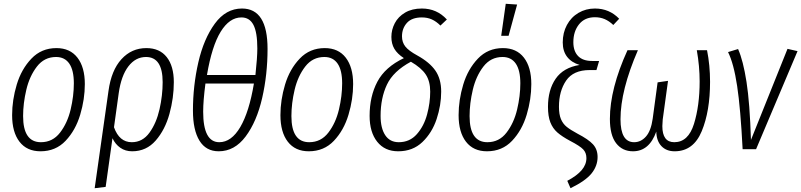

<svg xmlns="http://www.w3.org/2000/svg" viewBox="-20 -788 4232 1014"><path d="M44 -180Q44 -260 68.5 -341.5Q93 -423 146 -478.5Q199 -534 278 -534Q350 -534 389 -483.5Q428 -433 428 -344Q428 -264 403.5 -182Q379 -100 326.5 -44.5Q274 11 194 11Q122 11 83 -39.5Q44 -90 44 -180ZM370 -348Q370 -417 346 -452Q322 -487 276 -487Q214 -487 175 -436.5Q136 -386 119 -314Q102 -242 102 -175Q102 -37 196 -37Q258 -37 297 -87.5Q336 -138 353 -209.5Q370 -281 370 -348Z M898 -354Q898 -271 875 -187Q852 -103 802.5 -46Q753 11 678 11Q642 11 615.5 -7.5Q589 -26 574 -58L538 199L480 206L553 -308Q568 -417 621.5 -475.5Q675 -534 753 -534Q823 -534 860.5 -486.5Q898 -439 898 -354ZM839 -354Q839 -487 751 -487Q696 -487 658 -437.5Q620 -388 607 -296L582 -116Q610 -37 676 -37Q733 -37 769.5 -87.5Q806 -138 822.5 -211Q839 -284 839 -354Z M1393 -530Q1393 -394 1364.5 -270Q1336 -146 1277.5 -67.5Q1219 11 1135 11Q1068 11 1033.5 -45Q999 -101 999 -204Q999 -335 1027.5 -459Q1056 -583 1114.5 -663Q1173 -743 1258 -743Q1393 -743 1393 -530ZM1073 -392H1329Q1339 -484 1339 -532Q1339 -617 1318.5 -656.5Q1298 -696 1255 -696Q1192 -696 1145.5 -620.5Q1099 -545 1073 -392ZM1065 -347Q1053 -256 1053 -198Q1053 -37 1138 -37Q1202 -37 1249 -117Q1296 -197 1321 -347Z M1461 -180Q1461 -260 1485.5 -341.5Q1510 -423 1563 -478.5Q1616 -534 1695 -534Q1767 -534 1806 -483.5Q1845 -433 1845 -344Q1845 -264 1820.5 -182Q1796 -100 1743.5 -44.5Q1691 11 1611 11Q1539 11 1500 -39.5Q1461 -90 1461 -180ZM1787 -348Q1787 -417 1763 -452Q1739 -487 1693 -487Q1631 -487 1592 -436.5Q1553 -386 1536 -314Q1519 -242 1519 -175Q1519 -37 1613 -37Q1675 -37 1714 -87.5Q1753 -138 1770 -209.5Q1787 -281 1787 -348Z M2340 -685 2306 -653Q2284 -675 2260.5 -685.5Q2237 -696 2208 -696Q2155 -696 2129 -667Q2103 -638 2103 -596Q2103 -565 2120.5 -542.5Q2138 -520 2184 -495Q2249 -459 2279.5 -415Q2310 -371 2310 -304Q2310 -232 2286 -159.5Q2262 -87 2211 -38Q2160 11 2083 11Q2012 11 1972 -39.5Q1932 -90 1932 -176Q1932 -279 1973 -356.5Q2014 -434 2113 -481Q2078 -504 2062.5 -530.5Q2047 -557 2047 -593Q2047 -631 2065 -665.5Q2083 -700 2119.5 -721.5Q2156 -743 2208 -743Q2287 -743 2340 -685ZM1990 -176Q1990 -111 2014.5 -74Q2039 -37 2086 -37Q2144 -37 2181.5 -79.5Q2219 -122 2235.5 -183.5Q2252 -245 2252 -304Q2252 -359 2228.5 -394.5Q2205 -430 2150 -462Q2057 -412 2023.5 -341Q1990 -270 1990 -176Z M2402 -180Q2402 -260 2426.5 -341.5Q2451 -423 2504 -478.5Q2557 -534 2636 -534Q2708 -534 2747 -483.5Q2786 -433 2786 -344Q2786 -264 2761.5 -182Q2737 -100 2684.5 -44.5Q2632 11 2552 11Q2480 11 2441 -39.5Q2402 -90 2402 -180ZM2728 -348Q2728 -417 2704 -452Q2680 -487 2634 -487Q2572 -487 2533 -436.5Q2494 -386 2477 -314Q2460 -242 2460 -175Q2460 -37 2554 -37Q2616 -37 2655 -87.5Q2694 -138 2711 -209.5Q2728 -281 2728 -348ZM2651 -768 2711 -764 2666 -599H2627Z M2976 167Q3027 140 3052 110.5Q3077 81 3077 47Q3077 19 3060 1Q3043 -17 2991 -44Q2948 -67 2923.5 -88.5Q2899 -110 2886.5 -142Q2874 -174 2874 -224Q2874 -313 2914.5 -372Q2955 -431 3041 -445Q2998 -458 2975 -488Q2952 -518 2952 -564Q2952 -615 2974 -656Q2996 -697 3035 -720Q3074 -743 3122 -743Q3198 -743 3250 -689L3219 -656Q3197 -677 3173.5 -687Q3150 -697 3122 -697Q3068 -697 3038 -659.5Q3008 -622 3008 -565Q3008 -518 3033 -492Q3058 -466 3107 -466H3144L3130 -418H3094Q3008 -418 2970 -362.5Q2932 -307 2932 -224Q2932 -184 2942.5 -159Q2953 -134 2973 -118Q2993 -102 3030 -82Q3088 -52 3112 -25.5Q3136 1 3136 41Q3136 88 3104.5 127.5Q3073 167 2993 206Z M3201 -160Q3201 -319 3294 -523H3349Q3257 -311 3257 -158Q3257 -37 3329 -37Q3365 -37 3391.5 -67Q3418 -97 3427 -161L3453 -353L3508 -361L3480 -157Q3478 -133 3478 -122Q3478 -37 3541 -37Q3615 -37 3645 -133.5Q3675 -230 3675 -358Q3675 -438 3660 -523H3714Q3730 -443 3730 -356Q3730 -201 3686 -95Q3642 11 3543 11Q3499 11 3473 -16.5Q3447 -44 3446 -93Q3409 11 3323 11Q3267 11 3234 -31.5Q3201 -74 3201 -160Z M3946 -49 4139 -530 4192 -518 3973 0H3902Q3891 -215 3873 -334Q3855 -453 3825 -513L3878 -529Q3905 -468 3922.5 -355.5Q3940 -243 3946 -49Z"/></svg>

Font: Fira Sans Extra Condensed Light
Style: Italic
Weight: 300
Width: 3
Italic angle: -8°
Designer: Carrois Corporate & Edenspiekermann AG
Foundry: Carrois Corporate GbR & Edenspiekermann AG
Version: Version 4.203